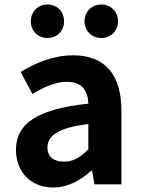

<svg xmlns="http://www.w3.org/2000/svg" viewBox="-20 -820 631 854"><path d="M216 14C281 14 337 -17 385 -60H390L400 0H520V-327C520 -489 447 -574 305 -574C217 -574 137 -540 72 -500L124 -402C176 -433 226 -456 278 -456C347 -456 371 -414 373 -359C148 -335 51 -272 51 -153C51 -57 116 14 216 14ZM265 -101C222 -101 191 -120 191 -164C191 -215 236 -252 373 -268V-156C338 -121 307 -101 265 -101ZM191 -651C235 -651 265 -684 265 -725C265 -767 235 -800 191 -800C148 -800 117 -767 117 -725C117 -684 148 -651 191 -651ZM430 -651C474 -651 505 -684 505 -725C505 -767 474 -800 430 -800C387 -800 356 -767 356 -725C356 -684 387 -651 430 -651Z"/></svg>

Font: Noto Sans JP
Style: Bold
Weight: 700
Designer: Ryoko NISHIZUKA 西塚涼子 (kana, bopomofo & ideographs); Paul D. Hunt (Latin, Greek & Cyrillic); Sandoll Communications 산돌커뮤니
Foundry: Adobe
Version: Version 2.004;hotconv 1.0.118;makeotfexe 2.5.65603